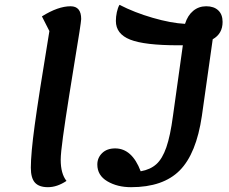

<svg xmlns="http://www.w3.org/2000/svg" viewBox="-20 -752 952 797"><path d="M185 -623 154 -684Q221 -726 273 -726Q317 -726 317 -673Q317 -659 288 -485Q284 -461 267.5 -357.5Q251 -254 241.5 -184.5Q232 -115 232 -89Q232 -31 256 -1Q217 25 179 25Q142 25 125 6Q108 -13 108 -56Q108 -114 124 -232Q140 -350 185 -623ZM863 -589 818 -271Q795 -114 726 -44.5Q657 25 524 25Q467 25 425.5 0.5Q384 -24 384 -69Q384 -97 404 -116.5Q424 -136 458 -136Q528 -136 564 -41Q604 -48 629 -70.5Q654 -93 670.5 -140.5Q687 -188 698 -271L739 -564H720Q580 -564 520.5 -587.5Q461 -611 461 -665Q461 -683 465 -701.5Q469 -720 476 -732Q538 -700 614 -678Q690 -656 748 -653Q759 -688 782 -707Q805 -726 836 -726Q868 -726 886 -709Q904 -692 904 -661Q904 -612 863 -589Z"/></svg>

Font: Lemonada
Style: Regular
Weight: 400
Designer: Mohamed Gaber (Arabic) Eduardo Tunni (Latin)
Foundry: Kief Type Foundry
Version: Version 3.006